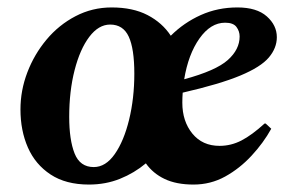

<svg xmlns="http://www.w3.org/2000/svg" viewBox="-20 -486 786 516"><path d="M219 10Q157 10 116 -17Q75 -44 55 -89.5Q35 -135 35 -192Q35 -243 53.5 -291.5Q72 -340 105 -379.5Q138 -419 183 -442.5Q228 -466 280 -466Q337 -466 376.5 -445.5Q416 -425 439 -390Q474 -425 519.5 -445.5Q565 -466 618 -466Q670 -466 697 -442Q724 -418 724 -386Q724 -357 702.5 -331.5Q681 -306 626 -283Q571 -260 471 -237Q470 -224 470 -210Q470 -160 497 -127Q524 -94 570 -94Q601 -94 629 -108.5Q657 -123 691 -154H694L709 -140Q688 -102 656 -67.5Q624 -33 585 -11.5Q546 10 500 10Q454 10 422.5 -5Q391 -20 372 -47Q341 -21 302.5 -5.5Q264 10 219 10ZM585 -425Q546 -425 516 -382.5Q486 -340 475 -273Q560 -296 592 -324.5Q624 -353 624 -388Q624 -402 615.5 -413.5Q607 -425 585 -425ZM232 -37Q264 -37 288.5 -72Q313 -107 327 -164.5Q341 -222 341 -288Q341 -355 326 -387.5Q311 -420 276 -420Q245 -420 220 -387Q195 -354 180.5 -297.5Q166 -241 166 -172Q166 -110 180.5 -73.5Q195 -37 232 -37Z"/></svg>

Font: Spectral
Style: Bold Italic
Weight: 700
Italic angle: -10°
Designer: Jean-Baptiste Levee
Foundry: Production Type
Version: Version 2.001